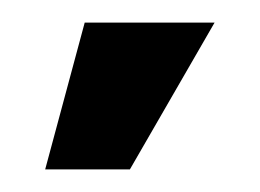

<svg xmlns="http://www.w3.org/2000/svg" viewBox="-20 -710 230 170"><path d="M20 -560 55 -690H170L95 -560Z"/></svg>

Font: Cuprum
Style: Bold
Weight: 700
Designer: Jovanny Lemonad
Foundry: Jovanny Lemonad
Version: Version 2.000